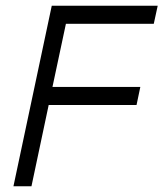

<svg xmlns="http://www.w3.org/2000/svg" viewBox="-20 -650 570 670"><path d="M160.6 -629.9H530.3L516.6 -566.9H210L163.1 -346.7H469.7L456.5 -283.7H149.9L89.8 0H26.9Z"/></svg>

Font: Fibel Nord
Style: Italic
Weight: 400
Designer: Peter Wiegel
Foundry: Peter Wioegel
Version: Version 000.000